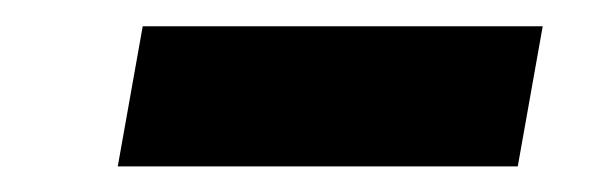

<svg xmlns="http://www.w3.org/2000/svg" viewBox="-20 -404 478 150"><path d="M404 -383.5 384.5 -274H72L91.5 -383.5Z"/></svg>

Font: Russisch Sans ExtraBold
Style: Italic
Weight: 800
Width: 4
Italic angle: -10°
Designer: Michael Sharanda (font) & Cristiano Sobral (main changes)
Foundry: Michael Sharanda
Version: Version 2.00;September 8, 2020;FontCreator 13.0.0.2681 64-bi